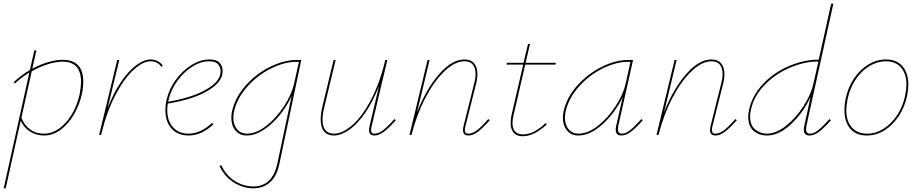

<svg xmlns="http://www.w3.org/2000/svg" viewBox="-33 -731 4984 1040"><path d="M418 -289Q418 -257 411 -223Q398 -164 368.5 -112.5Q339 -61 296.5 -29Q254 3 206 3Q163 3 129.5 -18.5Q96 -40 79 -77L-2 289H-13L126 -338Q87 -315 48 -279L41 -286Q81 -323 129 -352L153 -458H164L142 -359Q185 -382 228 -394.5Q271 -407 306 -407Q418 -407 418 -289ZM406 -287Q406 -397 306 -397Q271 -397 227 -383.5Q183 -370 139 -345L83 -94Q97 -55 128.5 -31Q160 -7 205 -7Q248 -7 287.5 -35Q327 -63 356.5 -112.5Q386 -162 399 -223Q406 -265 406 -287Z M849 -376 841 -369Q821 -399 783 -399Q742 -399 691.5 -353.5Q641 -308 594 -219.5Q547 -131 517 -10L515 0H504L602 -406H613L550 -145Q583 -230 624 -289.5Q665 -349 706.5 -379Q748 -409 783 -409Q823 -409 849 -376Z M1173 -346Q1173 -340 1171 -328Q1161 -278 1085 -235Q1009 -192 876 -170Q873 -152 873 -135Q873 -77 904 -42Q935 -7 989 -7Q1054 -7 1115 -65L1123 -58Q1059 3 989 3Q930 3 896.5 -34Q863 -71 863 -134Q863 -165 870 -194Q884 -251 920.5 -300.5Q957 -350 1005.5 -379.5Q1054 -409 1102 -409Q1140 -409 1156.5 -391Q1173 -373 1173 -346ZM1162 -345Q1162 -367 1148 -383Q1134 -399 1100 -399Q1054 -399 1008.5 -370Q963 -341 928.5 -294Q894 -247 881 -194L878 -180Q1001 -201 1075.5 -241.5Q1150 -282 1160 -328Q1162 -338 1162 -345Z M1599 -406 1480 158Q1466 225 1429 257Q1392 289 1339 289Q1285 289 1235 258.5Q1185 228 1156 169L1165 163Q1193 221 1240 250Q1287 279 1339 279Q1442 279 1469 156L1547 -212Q1522 -157 1482.5 -108Q1443 -59 1395.5 -28Q1348 3 1303 3Q1265 3 1242.5 -24Q1220 -51 1220 -93Q1220 -108 1223 -124Q1239 -201 1296 -266Q1353 -331 1429 -368.5Q1505 -406 1572 -406ZM1560 -278 1586 -396H1571Q1508 -396 1435 -360Q1362 -324 1306 -261Q1250 -198 1234 -124Q1231 -108 1231 -93Q1231 -55 1251 -31Q1271 -7 1305 -7Q1355 -7 1409.5 -49.5Q1464 -92 1505.5 -156Q1547 -220 1560 -278Z M2111 -80Q2075 -39 2047.5 -18Q2020 3 1995 3Q1966 3 1966 -26Q1966 -36 1969 -49L2020 -265Q1986 -178 1943.5 -117.5Q1901 -57 1857.5 -27Q1814 3 1775 3Q1741 3 1722.5 -19Q1704 -41 1704 -84Q1704 -114 1713 -153L1774 -406H1785L1724 -152Q1714 -113 1714 -83Q1714 -44 1730 -25.5Q1746 -7 1776 -7Q1822 -7 1875 -53Q1928 -99 1976 -189.5Q2024 -280 2054 -406H2065L1980 -47Q1977 -35 1977 -26Q1977 -7 1995 -7Q2018 -7 2043 -26.5Q2068 -46 2103 -86Z M2620 -80Q2584 -39 2556.5 -18Q2529 3 2504 3Q2475 3 2475 -26Q2475 -36 2478 -49L2536 -281Q2543 -306 2543 -330Q2543 -363 2528 -381Q2513 -399 2483 -399Q2431 -399 2374.5 -345Q2318 -291 2270.5 -199.5Q2223 -108 2196 0H2185L2283 -406H2294L2226 -123Q2276 -250 2345.5 -329.5Q2415 -409 2483 -409Q2517 -409 2535 -388Q2553 -367 2553 -330Q2553 -305 2546 -278L2488 -47Q2485 -35 2485 -27Q2485 -7 2504 -7Q2527 -7 2552 -26.5Q2577 -46 2612 -86Z M2749 -108Q2743 -84 2743 -65Q2743 -3 2801 -3Q2858 -3 2922 -64L2929 -57Q2859 7 2799 7Q2766 7 2749.5 -11.5Q2733 -30 2733 -65Q2733 -89 2738 -109L2801 -381H2710L2713 -391H2803L2827 -493H2838L2814 -391H2978L2976 -381H2812Z M3449 -80Q3413 -39 3385.5 -18Q3358 3 3333 3Q3302 3 3302 -29Q3302 -39 3305 -51L3340 -205Q3300 -122 3232.5 -59.5Q3165 3 3099 3Q3061 3 3038.5 -24Q3016 -51 3016 -93Q3016 -108 3019 -124Q3035 -201 3092.5 -266Q3150 -331 3225.5 -368.5Q3301 -406 3368 -406H3396L3316 -49Q3314 -37 3314 -32Q3314 -7 3336 -7Q3357 -7 3381.5 -27Q3406 -47 3441 -86ZM3356 -278 3382 -396H3367Q3304 -396 3231 -360Q3158 -324 3102 -261Q3046 -198 3030 -124Q3027 -108 3027 -93Q3027 -55 3047 -31Q3067 -7 3101 -7Q3151 -7 3205.5 -49.5Q3260 -92 3301.5 -156Q3343 -220 3356 -278Z M3958 -80Q3922 -39 3894.5 -18Q3867 3 3842 3Q3813 3 3813 -26Q3813 -36 3816 -49L3874 -281Q3881 -306 3881 -330Q3881 -363 3866 -381Q3851 -399 3821 -399Q3769 -399 3712.5 -345Q3656 -291 3608.5 -199.5Q3561 -108 3534 0H3523L3621 -406H3632L3564 -123Q3614 -250 3683.5 -329.5Q3753 -409 3821 -409Q3855 -409 3873 -388Q3891 -367 3891 -330Q3891 -305 3884 -278L3826 -47Q3823 -35 3823 -27Q3823 -7 3842 -7Q3865 -7 3890 -26.5Q3915 -46 3950 -86Z M4460 -86 4468 -80Q4432 -39 4404.5 -18Q4377 3 4352 3Q4321 3 4321 -29Q4321 -39 4324 -51L4358 -207Q4319 -122 4253 -59.5Q4187 3 4120 3Q4080 3 4050 -21.5Q4020 -46 4020 -97Q4020 -117 4024 -134Q4040 -212 4099 -275Q4158 -338 4240 -373Q4322 -408 4402 -408L4469 -711H4481L4335 -49Q4333 -37 4333 -32Q4333 -7 4355 -7Q4376 -7 4400.5 -27Q4425 -47 4460 -86ZM4373 -278 4400 -398Q4323 -398 4243.5 -363.5Q4164 -329 4106.5 -268.5Q4049 -208 4034 -134Q4030 -117 4030 -99Q4030 -53 4057.5 -30Q4085 -7 4121 -7Q4171 -7 4224.5 -49.5Q4278 -92 4319 -155.5Q4360 -219 4373 -278Z M4541 -135Q4541 -163 4547 -194Q4560 -258 4593.5 -307Q4627 -356 4672 -382.5Q4717 -409 4766 -409Q4824 -409 4855.5 -372Q4887 -335 4887 -272Q4887 -246 4881 -214Q4868 -152 4835.5 -102.5Q4803 -53 4758 -25Q4713 3 4662 3Q4604 3 4572.5 -34Q4541 -71 4541 -135ZM4870 -214Q4877 -249 4877 -272Q4877 -330 4848 -364.5Q4819 -399 4765 -399Q4720 -399 4677 -373.5Q4634 -348 4602.5 -301.5Q4571 -255 4558 -194Q4551 -157 4551 -135Q4551 -75 4581 -41Q4611 -7 4664 -7Q4711 -7 4753.5 -34Q4796 -61 4827 -108Q4858 -155 4870 -214Z"/></svg>

Font: Ysabeau Infant Hairline
Style: Italic
Weight: 100
Italic angle: -12°
Designer: Christian Thalmann (Catharsis Fonts)
Version: Version 0.003